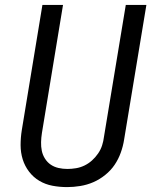

<svg xmlns="http://www.w3.org/2000/svg" viewBox="-20 -755 640 783"><path d="M254 8Q223 8 194 2.5Q165 -3 140.5 -17.5Q116 -32 98.5 -55Q81 -78 72.5 -105.5Q64 -133 64 -163.5Q64 -194 69 -225L153 -735H237L151 -213Q148 -194 147.5 -175.5Q147 -157 150.5 -140Q154 -123 163.5 -108Q173 -93 187 -83.5Q201 -74 218.5 -70Q236 -66 255 -66Q272 -66 290 -69Q308 -72 324.5 -80Q341 -88 355 -100.5Q369 -113 380 -129Q391 -145 396.5 -162.5Q402 -180 404 -197L493 -735H577L486 -185Q482 -159 472.5 -132.5Q463 -106 447.5 -83Q432 -60 409 -41.5Q386 -23 360.5 -12Q335 -1 307.5 3.5Q280 8 254 8Z"/></svg>

Font: Iosevka Extended Oblique
Style: Regular
Weight: 400
Width: 7
Italic angle: -9°
Monospace: yes
Designer: Belleve Invis
Foundry: Belleve Invis
Version: Version 32.0.1; ttfautohint (v1.8.4)